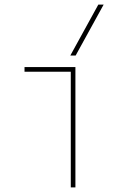

<svg xmlns="http://www.w3.org/2000/svg" viewBox="-20 -810 540 830"><path d="M286 0V-500H86V-520H306V0ZM307 -570H284L405 -790H428Z"/></svg>

Font: M PLUS 1 Code Thin
Style: Regular
Weight: 250
Designer: Coji Morishita
Foundry: UNDERFOREST DESIGN
Version: Version 1.002